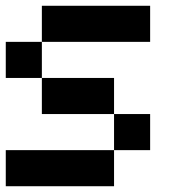

<svg xmlns="http://www.w3.org/2000/svg" viewBox="-20 -645 665 665"><path d="M0 0V-125H375V0ZM0 -375V-500H125V-375ZM125 -250V-375H375V-250ZM125 -500V-625H500V-500ZM375 -250H500V-125H375Z"/></svg>

Font: Galmuri7 Regular
Style: Regular
Weight: 400
Designer: Lee Minseo (quiple)
Version: Version 2.399;hotconv 1.1.1;makeotfexe 2.6.0 DEVELOPMENT